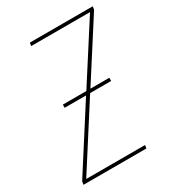

<svg xmlns="http://www.w3.org/2000/svg" viewBox="-178 -838 855 941"><g transform="rotate(-30 250.0 -367.5)"><path d="M16 0 19 -18 246 -373H125V-391H258L467 -717H134L137 -735H493L490 -717L281 -391H388V-373H269L42 -18H375L372 0Z"/></g></svg>

Font: Iosevka SS18 Thin
Style: Italic
Weight: 100
Italic angle: -9°
Monospace: yes
Designer: Belleve Invis
Foundry: Belleve Invis
Version: Version 25.1.1; ttfautohint (v1.8.4)